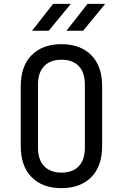

<svg xmlns="http://www.w3.org/2000/svg" viewBox="-20 -970 640 1000"><path d="M300 10Q202 10 145 -47Q88 -104 88 -210V-520Q88 -626 145 -683Q202 -740 300 -740Q398 -740 455 -683Q512 -626 512 -521V-210Q512 -104 455 -47Q398 10 300 10ZM300 -71Q359 -71 390.5 -104.5Q422 -138 422 -200V-530Q422 -592 390.5 -625.5Q359 -659 300 -659Q242 -659 210 -625.5Q178 -592 178 -530V-200Q178 -138 210 -104.5Q242 -71 300 -71ZM326 -810 436 -950H528L413 -810ZM147 -810 257 -950H349L234 -810Z"/></svg>

Font: JetBrainsMonoNL NF
Style: Regular
Weight: 400
Designer: Philipp Nurullin, Konstantin Bulenkov
Foundry: JetBrains
Version: Version 2.304; ttfautohint (v1.8.4.7-5d5b);Nerd Fonts 3.2.1